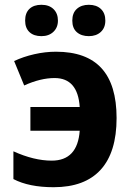

<svg xmlns="http://www.w3.org/2000/svg" viewBox="-20 -772 552 802"><path d="M85 -686Q85 -718 103 -735Q121 -752 153 -752Q185 -752 203.5 -734Q222 -716 222 -686Q222 -657 203 -639Q184 -621 153 -621Q121 -621 103 -638Q85 -655 85 -686ZM282 -686Q282 -718 301 -735Q320 -752 351 -752Q383 -752 401.5 -734.5Q420 -717 420 -686Q420 -656 401 -638.5Q382 -621 351 -621Q320 -621 301 -637.5Q282 -654 282 -686ZM36 -24V-140Q122 -101 196 -101Q304 -101 313 -226H107V-325H313Q305 -446 208 -446Q149 -446 81 -415L39 -517Q77 -535 123 -545.5Q169 -556 214 -556Q341 -556 404 -487Q467 -418 467 -279Q467 -136 400.5 -63Q334 10 204 10Q101 10 36 -24Z"/></svg>

Font: OpenSansMMV
Style: Bold
Weight: 700
Foundry: Ascender Corporation
Version: Version 4.001